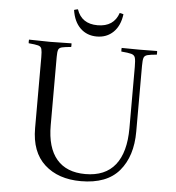

<svg xmlns="http://www.w3.org/2000/svg" viewBox="-59 -936 921 1003"><g transform="rotate(5 401.5 -434.5)"><path d="M68 -701Q90 -701 124 -700Q158 -699 179 -699Q200 -699 234.5 -700Q269 -701 291 -701Q292 -692 291 -682Q258 -679 243 -675.5Q228 -672 224 -661Q220 -650 220 -624V-265Q220 -148 271.5 -87.5Q323 -27 422 -27Q526 -27 578.5 -93Q631 -159 631 -286V-607Q631 -641 627 -655Q623 -669 607 -673.5Q591 -678 554 -681Q553 -691 554 -700Q574 -700 602.5 -699.5Q631 -699 648 -699Q666 -699 693 -699.5Q720 -700 740 -700Q741 -691 740 -681Q706 -678 691 -674Q676 -670 672 -658Q668 -646 668 -616V-271Q668 -142 603 -65Q538 12 402 12Q283 12 211.5 -53Q140 -118 140 -243V-615Q140 -645 136.5 -658Q133 -671 118 -675Q103 -679 68 -682Q67 -691 68 -701ZM309 -881Q334 -807 418 -807Q503 -807 528 -881Q533 -880 538 -879Q543 -878 548 -876Q540 -815 505.5 -781.5Q471 -748 419 -748Q367 -748 332.5 -781.5Q298 -815 289 -876Q294 -878 299 -879Q304 -880 309 -881Z"/></g></svg>

Font: Castoro Titling
Style: Regular
Weight: 400
Version: Version 2.04